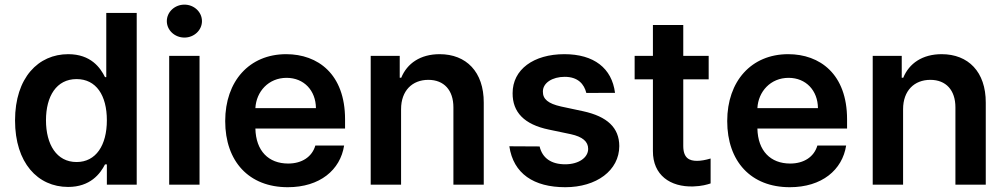

<svg xmlns="http://www.w3.org/2000/svg" viewBox="-20 -782 4259 813"><path d="M268.5 9.6C362.2 9.6 404.5 -46.2 424.7 -85.9H432.5V0H558.9V-727.3H430V-455.3H424.7C405.2 -494.7 365.1 -552.6 268.8 -552.6C142.8 -552.6 43.7 -453.8 43.7 -272C43.7 -92.3 139.9 9.6 268.5 9.6ZM174.7 -272.7C174.7 -374.3 218.8 -447.1 304.3 -447.1C387.1 -447.1 432.5 -378.6 432.5 -272.7C432.5 -166.9 386.4 -95.9 304.3 -95.9C219.5 -95.9 174.7 -170.5 174.7 -272.7Z M696.4 0H824.9V-545.5H696.4ZM686.4 -692.5C686.4 -654.1 719.8 -622.9 761 -622.9C801.8 -622.9 835.2 -654.1 835.2 -692.5C835.2 -731.2 801.8 -762.4 761 -762.4C719.8 -762.4 686.4 -731.2 686.4 -692.5Z M1198.5 10.7C1334.5 10.7 1421.2 -62.5 1437.1 -165.8H1315.3C1301.5 -117.9 1258.5 -89.5 1200.3 -89.5C1117.2 -89.5 1063.6 -142.8 1061.4 -237.6H1441.1V-277C1441.1 -468.4 1326 -552.6 1191.8 -552.6C1035.5 -552.6 933.6 -437.9 933.6 -269.5C933.6 -98.4 1034.1 10.7 1198.5 10.7ZM1061.4 -324.2C1065 -393.8 1116.8 -452.4 1193.5 -452.4C1267.4 -452.4 1317.1 -398.4 1317.8 -324.2Z M1678.3 -319.6C1678.3 -398.4 1725.9 -443.9 1793.7 -443.9C1860.1 -443.9 1899.9 -400.2 1899.9 -327.4V0H2028.4V-347.3C2028.8 -478 1954.2 -552.6 1841.6 -552.6C1759.9 -552.6 1703.8 -513.5 1679 -452.8H1672.6V-545.5H1549.7V0H1678.3Z M2462.7 -388.5 2584.2 -388.8C2571 -493.6 2494.7 -552.6 2369.7 -552.6C2239.7 -552.6 2150.2 -487.9 2150.6 -387.1C2150.2 -307.5 2199.2 -255 2304 -233.3L2397 -213.8C2447.1 -202.8 2470.5 -182.5 2470.5 -151.6C2470.5 -114.3 2430 -86.3 2373.2 -86.3C2315 -86.3 2276.6 -111.9 2264.9 -161.9L2136.7 -162.6C2153.8 -46.5 2240.4 10.7 2373.6 10.7C2505.7 10.7 2601.9 -60 2602.3 -163.4C2601.9 -241.1 2551.8 -288.7 2448.9 -311.1L2355.8 -331C2300.4 -343.4 2278.4 -362.6 2278.8 -394.2C2278.4 -431.1 2319.2 -456.7 2371.1 -456.7C2427.9 -456.7 2453.5 -425.4 2462.7 -388.5Z M2980.8 -545.5H2873.2V-676.1H2744.7V-545.5H2667.3V-446H2744.7V-142.8C2744 -40.1 2818.5 10.3 2915.1 7.5C2951.7 6.4 2975.1 -0.7 2989 -5.3V-110.8C2968 -104.4 2947.4 -100.9 2931.5 -100.9C2899.1 -100.9 2873.2 -112.2 2873.2 -164.1V-446H2980.8Z M3324.2 10.7C3460.2 10.7 3546.9 -62.5 3562.9 -165.8H3441.1C3427.2 -117.9 3384.2 -89.5 3326 -89.5C3242.9 -89.5 3189.3 -142.8 3187.1 -237.6H3566.8V-277C3566.8 -468.4 3451.7 -552.6 3317.5 -552.6C3161.2 -552.6 3059.3 -437.9 3059.3 -269.5C3059.3 -98.4 3159.8 10.7 3324.2 10.7ZM3187.1 -324.2C3190.7 -393.8 3242.5 -452.4 3319.2 -452.4C3393.1 -452.4 3442.8 -398.4 3443.5 -324.2Z M3804 -319.6C3804 -398.4 3851.6 -443.9 3919.4 -443.9C3985.8 -443.9 4025.6 -400.2 4025.6 -327.4V0H4154.1V-347.3C4154.5 -478 4079.9 -552.6 3967.3 -552.6C3885.7 -552.6 3829.5 -513.5 3804.7 -452.8H3798.3V-545.5H3675.4V0H3804Z"/></svg>

Font: Margiela Sans Semi Bold
Style: Regular
Weight: 600
Designer: Stefan Endress, Andreas Faust
Version: Version 1.100;FEAKit 1.0